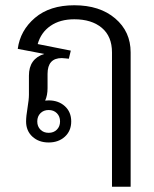

<svg xmlns="http://www.w3.org/2000/svg" viewBox="-20 -535 586 730"><path d="M262.5 -515Q359.2 -515 417.9 -465Q476.7 -415 476.7 -335.8V175H405.8V-335.8Q405.8 -396.7 367.1 -429.2Q328.3 -461.7 262.5 -461.7Q208.3 -461.7 172.1 -436.7Q135.8 -411.7 123.3 -367.5L249.2 -342.5L241.7 -311.7Q240.8 -311.7 230.4 -312.9Q220 -314.2 215 -314.2Q160.8 -314.2 160.8 -254.2V-200Q160.8 -172.5 151.7 -152.5Q155.8 -153.3 165 -153.3Q202.5 -153.3 226.7 -131.2Q250.8 -109.2 250.8 -73.3Q250.8 -37.5 226.7 -15.4Q202.5 6.7 165 6.7Q127.5 6.7 103.3 -15.4Q79.2 -37.5 79.2 -73.3Q79.2 -92.5 84.6 -124.6Q90 -156.7 90 -175V-247.5Q90 -311.7 148.3 -330L47.5 -349.2Q56.7 -419.2 112.9 -467.1Q169.2 -515 262.5 -515ZM196.2 -104.6Q184.2 -116.7 165 -116.7Q145.8 -116.7 133.8 -104.6Q121.7 -92.5 121.7 -73.3Q121.7 -54.2 133.8 -42.1Q145.8 -30 165 -30Q184.2 -30 196.2 -42.1Q208.3 -54.2 208.3 -73.3Q208.3 -92.5 196.2 -104.6Z"/></svg>

Font: Boon
Style: Regular
Weight: 400
Designer: Sungsit Sawaiwan
Foundry: FontUni
Version: Version 3.0